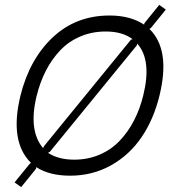

<svg xmlns="http://www.w3.org/2000/svg" viewBox="-20 -703 713 779"><path d="M511.2 -542 518.1 -543.9Q477.1 -575.2 409.2 -575.2Q353 -575.2 305.7 -554.9Q258.3 -534.7 224.1 -498.5Q189.9 -462.4 166.3 -416.3Q142.6 -370.1 128.9 -314.9Q94.2 -173.3 154.8 -102.1L159.2 -110.8ZM561 -314.9Q596.7 -458.5 537.1 -525.9L535.2 -519L182.1 -86.9L174.8 -83Q216.8 -55.2 280.8 -55.2Q336.4 -55.2 383.8 -75.4Q431.2 -95.7 465.3 -131.6Q499.5 -167.5 523.4 -213.6Q547.4 -259.8 561 -314.9ZM627 -314.9Q603.5 -218.8 554.4 -146.5Q505.4 -74.2 430.4 -32.2Q355.5 9.8 264.2 9.8Q180.7 9.8 127 -24.9L126 -18.1L65.9 56.2L39.1 37.1L101.1 -39.1L106 -42Q17.6 -127.9 63 -314.9Q99.6 -462.4 193.8 -551.3Q288.1 -640.1 424.8 -640.1Q508.3 -640.1 564.9 -603L565.9 -608.9L626 -683.1L652.8 -664.1L591.8 -588.9L585.9 -585.9Q672.9 -502 627 -314.9Z"/></svg>

Font: Sinkin Sans 300 Light Italic
Style: Regular
Weight: 300
Italic angle: -112°
Designer: Keith Bates
Foundry: K-Type
Version: Sinkin Sans (version 1.0)  by Keith Bates   •   © 2014   www